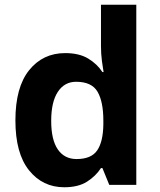

<svg xmlns="http://www.w3.org/2000/svg" viewBox="-20 -780 673 810"><path d="M251 10Q160 10 102.5 -61.5Q45 -133 45 -272Q45 -412 103 -484Q161 -556 255 -556Q314 -556 352 -533Q390 -510 412 -476H417Q414 -492 410 -522.5Q406 -553 406 -585V-760H555V0H441L412 -71H406Q384 -37 347 -13.5Q310 10 251 10ZM303 -109Q365 -109 390 -145.5Q415 -182 416 -255V-271Q416 -351 391.5 -393Q367 -435 301 -435Q252 -435 224 -392.5Q196 -350 196 -270Q196 -190 224 -149.5Q252 -109 303 -109Z"/></svg>

Font: Noto Sans Duployan
Style: Bold
Weight: 700
Designer: David Corbett
Foundry: David Corbett
Version: Version 3.001